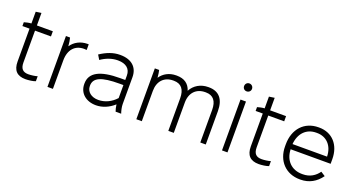

<svg xmlns="http://www.w3.org/2000/svg" viewBox="-46 -1267 3407 1845"><g transform="rotate(20 1658.0 -344.0)"><path d="M230 3C262 3 308 -3 332 -13V-64C309 -56 265 -51 240 -51C187 -51 158 -76 158 -141V-467H321V-520H158V-648L102 -640V-520C79 -519 48 -512 29 -506V-467H102V-131C102 -41 144 3 230 3Z M455 0H511V-291C511 -403 571 -464 661 -464C669 -464 683 -463 688 -462V-520H675C605 -520 545 -487 510 -435C508 -466 503 -499 497 -520H455Z M952 7C1017 7 1082 -20 1136 -69C1139 -45 1145 -17 1152 0H1209C1200 -25 1191 -63 1191 -92V-367C1191 -467 1125 -528 1010 -528H1006C936 -528 871 -502 806 -459L834 -413C886 -450 947 -471 1002 -471H1007C1088 -471 1135 -432 1135 -364V-318H1084C878 -318 778 -264 778 -152V-147C778 -55 849 7 952 7ZM955 -49C885 -49 835 -89 835 -147V-151C835 -233 912 -266 1096 -266H1135V-133C1087 -80 1024 -49 955 -49Z M1364 0H1420V-310C1420 -411 1480 -471 1570 -471H1577C1653 -471 1691 -423 1691 -333V0H1747V-310C1747 -411 1808 -471 1898 -471H1905C1980 -471 2018 -423 2018 -333V0H2074V-341C2074 -462 2019 -527 1915 -527H1909C1831 -527 1768 -489 1734 -426C1713 -492 1664 -527 1587 -527H1581C1511 -527 1454 -496 1419 -444C1417 -475 1412 -504 1408 -520H1364Z M2268 -614C2291 -614 2309 -631 2309 -654C2309 -677 2291 -695 2268 -695C2245 -695 2228 -677 2228 -654C2228 -631 2245 -614 2268 -614ZM2240 0H2296V-520H2240Z M2615 3C2647 3 2693 -3 2717 -13V-64C2694 -56 2650 -51 2625 -51C2572 -51 2543 -76 2543 -141V-467H2706V-520H2543V-648L2487 -640V-520C2464 -519 2433 -512 2414 -506V-467H2487V-131C2487 -41 2529 3 2615 3Z M3037 6H3043C3131 6 3201 -34 3252 -105L3207 -134C3172 -84 3119 -50 3048 -50H3039C2932 -50 2860 -123 2856 -234V-236H3265V-283C3265 -429 3177 -526 3044 -526H3037C2892 -526 2796 -421 2796 -264V-244C2796 -96 2893 6 3037 6ZM2856 -289C2865 -399 2932 -470 3033 -470H3042C3140 -470 3206 -399 3209 -292V-289Z"/></g></svg>

Font: Fixel Text Light
Style: Regular
Weight: 300
Width: 4
Designer: AlfaBravo + MacPaw
Foundry: Kyrylo Tkachov, Marchela Mozhyna, Serhii Makarenko, Maria Weinstein, Zakhar Kryvoshyya
Version: Version 1.211